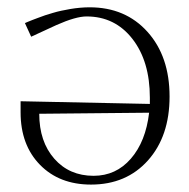

<svg xmlns="http://www.w3.org/2000/svg" viewBox="-20 -495 515 523"><path d="M388.2 -211.9V-229Q388.2 -328.1 340.6 -389.2Q293 -450.2 215.8 -450.2Q186.5 -450.2 133.8 -426.8L64.9 -395L47.9 -432.1L55.7 -435.5Q64 -439 68.6 -440.7Q73.2 -442.4 84 -446.5Q94.7 -450.7 103 -453.4Q111.3 -456.1 123.5 -459.7Q135.7 -463.4 147.2 -465.8Q158.7 -468.3 171.6 -470.5Q184.6 -472.7 198 -473.9Q211.4 -475.1 224.1 -475.1Q321.8 -475.1 381.8 -408.2Q441.9 -341.3 441.9 -231.9Q441.9 -124 383.1 -58.1Q324.2 7.8 228 7.8Q141.6 7.8 88.9 -46.1Q36.1 -100.1 36.1 -189V-219.2ZM386.2 -188 86.9 -185.1Q86.9 -109.4 127.9 -62.7Q168.9 -16.1 234.9 -16.1Q295.9 -16.1 336.4 -62.7Q377 -109.4 386.2 -188Z"/></svg>

Font: Resagokr
Style: Light
Weight: 300
Designer: gluk
Foundry: gluk
Version: Version 0.95